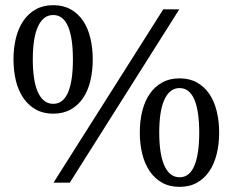

<svg xmlns="http://www.w3.org/2000/svg" viewBox="-20 -707 900 743"><path d="M262.2 -477.1Q262.2 -516.6 257.8 -548.3Q253.4 -580.1 244.4 -602.3Q235.4 -624.5 220.9 -636.7Q206.5 -648.9 186 -648.9Q165.5 -648.9 150.6 -636.7Q135.7 -624.5 126 -602.3Q116.2 -580.1 111.6 -548.3Q106.9 -516.6 106.9 -477.1Q106.9 -437.5 111.6 -405.8Q116.2 -374 126 -351.8Q135.7 -329.6 150.6 -317.4Q165.5 -305.2 186 -305.2Q206.5 -305.2 220.9 -317.4Q235.4 -329.6 244.4 -351.8Q253.4 -374 257.8 -405.8Q262.2 -437.5 262.2 -477.1ZM751 -193.8Q751 -233.4 746.6 -265.1Q742.2 -296.9 733.2 -319.3Q724.1 -341.8 709.7 -354Q695.3 -366.2 674.8 -366.2Q654.8 -366.2 639.9 -354Q625 -341.8 615.2 -319.3Q605.5 -296.9 600.8 -265.1Q596.2 -233.4 596.2 -193.8Q596.2 -154.3 600.8 -122.6Q605.5 -90.8 615.2 -68.1Q625 -45.4 639.9 -33.2Q654.8 -21 674.8 -21Q695.3 -21 709.7 -33.2Q724.1 -45.4 733.2 -68.1Q742.2 -90.8 746.6 -122.6Q751 -154.3 751 -193.8ZM338.9 -477.1Q338.9 -432.1 329.6 -393.8Q320.3 -355.5 301.3 -327.4Q282.2 -299.3 253.4 -283.2Q224.6 -267.1 186 -267.1Q147.5 -267.1 118.7 -283.2Q89.8 -299.3 70.6 -327.4Q51.3 -355.5 41.7 -393.8Q32.2 -432.1 32.2 -477.1Q32.2 -521.5 41.7 -560.1Q51.3 -598.6 70.6 -626.7Q89.8 -654.8 118.7 -670.9Q147.5 -687 186 -687Q224.6 -687 253.4 -670.9Q282.2 -654.8 301.3 -626.7Q320.3 -598.6 329.6 -560.1Q338.9 -521.5 338.9 -477.1ZM250 0H187L611.8 -670.9H673.8ZM828.1 -193.8Q828.1 -149.4 818.6 -111.1Q809.1 -72.8 790 -44.4Q771 -16.1 742.2 0Q713.4 16.1 674.8 16.1Q636.2 16.1 607.4 0Q578.6 -16.1 559.3 -44.4Q540 -72.8 530.5 -111.1Q521 -149.4 521 -193.8Q521 -238.3 530.5 -276.9Q540 -315.4 559.3 -343.5Q578.6 -371.6 607.4 -387.7Q636.2 -403.8 674.8 -403.8Q713.4 -403.8 742.2 -387.7Q771 -371.6 790 -343.5Q809.1 -315.4 818.6 -276.9Q828.1 -238.3 828.1 -193.8Z"/></svg>

Font: Charis SIL Cyr
Style: Regular
Weight: 400
Foundry: SIL International
Version: Version 5.000